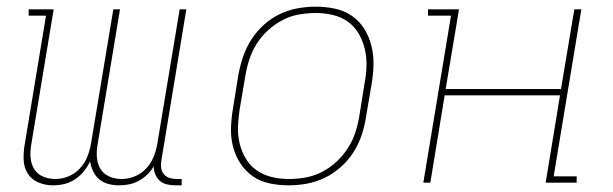

<svg xmlns="http://www.w3.org/2000/svg" viewBox="-20 -548 1840 576"><path d="M139 8Q116 8 95.5 -0.5Q75 -9 63.5 -27Q52 -45 51 -68Q50 -91 54 -114L118 -501H66V-520H141L73 -110Q70 -91 72 -72.5Q74 -54 83.5 -39.5Q93 -25 110 -18Q127 -11 146 -11Q166 -11 185.5 -19Q205 -27 219.5 -42.5Q234 -58 242 -78Q250 -98 253 -117L320 -520H340L272 -110Q269 -91 271 -72.5Q273 -54 282.5 -39.5Q292 -25 309 -18Q326 -11 345 -11Q365 -11 384.5 -19Q404 -27 418.5 -42.5Q433 -58 441 -78Q449 -98 452 -117L519 -520H539L464 -66Q462 -55 463.5 -44Q465 -33 472 -25Q479 -17 489 -14Q499 -11 510 -11H525V8H506Q493 8 480.5 5Q468 2 459.5 -5.5Q451 -13 446 -25Q441 -37 441 -49Q434 -36 422 -24.5Q410 -13 396 -5.5Q382 2 367.5 5Q353 8 338 8Q321 8 305.5 4Q290 0 278 -10Q266 -20 259.5 -34Q253 -48 250 -64Q243 -48 231.5 -34Q220 -20 205 -10Q190 0 173 4Q156 8 139 8Z M846 8Q816 8 788 2Q760 -4 738 -19.5Q716 -35 701 -58Q686 -81 679 -108.5Q672 -136 673 -165Q674 -194 679 -223L695 -323Q700 -350 709 -377Q718 -404 733.5 -428.5Q749 -453 771 -473Q793 -493 819 -505.5Q845 -518 872.5 -523Q900 -528 927 -528Q957 -528 985 -522Q1013 -516 1035.5 -500.5Q1058 -485 1072.5 -462Q1087 -439 1094 -411.5Q1101 -384 1100.5 -355Q1100 -326 1095 -297L1078 -197Q1074 -170 1065 -143Q1056 -116 1040.5 -91.5Q1025 -67 1002.5 -47Q980 -27 954 -14.5Q928 -2 900.5 3Q873 8 846 8ZM847 -11Q871 -11 896.5 -15.5Q922 -20 945.5 -32Q969 -44 989 -62.5Q1009 -81 1023.5 -103.5Q1038 -126 1046 -150.5Q1054 -175 1058 -200L1074 -300Q1079 -326 1079.5 -352Q1080 -378 1074 -402.5Q1068 -427 1055.5 -448Q1043 -469 1023.5 -483Q1004 -497 979 -503Q954 -509 927 -509Q903 -509 877 -504.5Q851 -500 828 -488Q805 -476 784.5 -457.5Q764 -439 750 -416.5Q736 -394 728 -369.5Q720 -345 716 -320L699 -220Q695 -194 694 -168Q693 -142 699 -117.5Q705 -93 717.5 -72Q730 -51 750 -37Q770 -23 795 -17Q820 -11 847 -11Z M1250 0 1333 -501H1264V-520H1357L1317 -281H1663L1703 -520H1724L1641 -19H1710V0H1617L1660 -262H1314L1271 0Z"/></svg>

Font: Iosevka HT Thin Extended
Style: Italic
Weight: 100
Width: 7
Italic angle: -9°
Monospace: yes
Designer: Belleve Invis
Foundry: Belleve Invis
Version: Version 32.3.0; ttfautohint (v1.8.4)